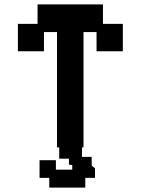

<svg xmlns="http://www.w3.org/2000/svg" viewBox="-20 -656 637 869"><path d="M238 11V-511H179V-424H61V-548H150V-636H446V-548H536V-424H417V-511H358V11ZM203 193V149H159V69H233V112H307V91L292 89V62H248V-26H351V54H395V93L410 106V149H366V193Z"/></svg>

Font: Pixelify Sans SemiBold
Style: Regular
Weight: 600
Designer: Stefie Justprince
Foundry: Typecalism Foundryline
Version: Version 1.000